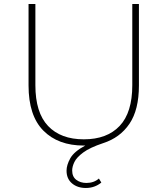

<svg xmlns="http://www.w3.org/2000/svg" viewBox="-20 -720 833 955"><path d="M407 215Q365 215 338 192Q311 169 311 129Q311 101 329.5 67.5Q348 34 404 4Q400 4 397 4Q269 4 195.5 -70.5Q122 -145 122 -295V-700H156V-296Q156 -160 219 -93.5Q282 -27 397 -27Q512 -27 575 -93.5Q638 -160 638 -296V-700H671V-295Q671 -174 624 -104.5Q577 -35 493 -8Q427 14 394 38.5Q361 63 350 86Q339 109 339 128Q339 159 359.5 174.5Q380 190 410 190Q447 190 472 168L484 188Q451 215 407 215Z"/></svg>

Font: Montserrat ExtraLight
Style: Regular
Weight: 200
Designer: Julieta Ulanovsky
Foundry: Julieta Ulanovsky
Version: Version 9.000; ttfautohint (v1.8.4.7-5d5b)